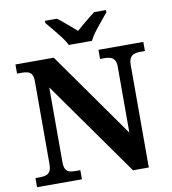

<svg xmlns="http://www.w3.org/2000/svg" viewBox="-98 -1016 984 1100"><g transform="rotate(-10 394.0 -465.5)"><path d="M28 0V-53H53Q73 -53 88.5 -57.5Q104 -62 112.5 -76Q121 -90 121 -118V-600Q121 -627 112.5 -640Q104 -653 89.5 -657Q75 -661 58 -661H28V-714H251L603 -216V-600Q603 -625 594.5 -638Q586 -651 572 -656Q558 -661 541 -661H511V-714H772V-661H741Q723 -661 708.5 -655.5Q694 -650 686 -636Q678 -622 678 -596V0H586L196 -551V-118Q196 -90 203.5 -76Q211 -62 225 -57.5Q239 -53 259 -53H289V0ZM348 -771Q338 -794 317.5 -820.5Q297 -847 275.5 -873Q254 -899 238 -918V-931H307Q322 -921 341 -904.5Q360 -888 380 -871.5Q400 -855 415 -841Q430 -855 450 -871.5Q470 -888 490 -904.5Q510 -921 524 -931H593V-918Q578 -899 556 -873Q534 -847 514 -820.5Q494 -794 483 -771Z"/></g></svg>

Font: Noto Serif Khmer
Style: Bold
Weight: 700
Version: Version 2.003